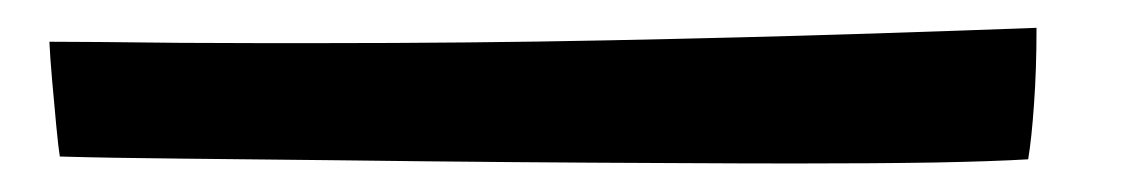

<svg xmlns="http://www.w3.org/2000/svg" viewBox="-20 -38 814 138"><path d="M208 -7Q318 -7 416.5 -9Q515 -11 594 -13.5Q673 -16 725 -18Q725 12 723.2 36.8Q721.5 61.5 719 76.5Q694 78 652 78.8Q610 79.5 551 79.5Q515 79.5 461.2 79.2Q407.5 79 346 78.5Q284.5 78 223.2 77.2Q162 76.5 109.5 76Q57 75.5 23 74.5Q22 68.5 20.5 53Q19 37.5 17.5 20.2Q16 3 15.5 -8Q26.5 -8 52.5 -7.8Q78.5 -7.5 109.8 -7.2Q141 -7 168 -7Q195 -7 208 -7Z"/></svg>

Font: Grandstander
Style: Regular
Weight: 400
Designer: Tyler Finck
Foundry: Etcetera Type Co
Version: Version 1.200; ttfautohint (v1.8.3)